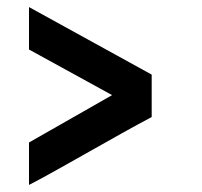

<svg xmlns="http://www.w3.org/2000/svg" viewBox="-20 -579 570 543"><path d="M62 -439V-559L409 -368V-248Q371 -228 325.5 -202.5Q280 -177 233 -150.5Q186 -124 141.5 -99Q97 -74 62 -56V-176L297 -310Z"/></svg>

Font: Panefresco 800wt
Style: Regular
Weight: 800
Designer: Campivisivi
Foundry: Campivisivi & Chank Co
Version: Version 1.001